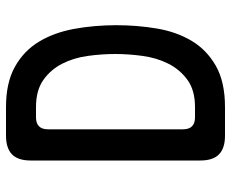

<svg xmlns="http://www.w3.org/2000/svg" viewBox="-85 -685 770 640"><g transform="rotate(-90 300.0 -365.0)"><path d="M168 0Q126 0 105.5 -20Q85 -40 85 -82V-648Q85 -690 105.5 -710Q126 -730 168 -730H263Q344 -730 397 -700.5Q450 -671 480.5 -621Q511 -571 523.5 -504Q536 -437 536 -362Q536 -293 525 -227.5Q514 -162 484 -111.5Q454 -61 400.5 -30.5Q347 0 263 0ZM189 -140Q189 -120 199 -110Q209 -100 229 -100H263Q319 -100 353.5 -125Q388 -150 407.5 -188.5Q427 -227 433.5 -274Q440 -321 440 -366Q440 -411 433.5 -458Q427 -505 407.5 -543Q388 -581 353.5 -605.5Q319 -630 263 -630H229Q209 -630 199 -620Q189 -610 189 -590Z"/></g></svg>

Font: Maple Mono NL Medium
Style: Regular
Weight: 500
Monospace: yes
Designer: subframe7536
Version: Version 7.000